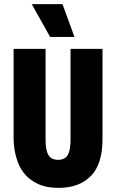

<svg xmlns="http://www.w3.org/2000/svg" viewBox="-20 -897 563 931"><path d="M264 14Q206 14 166.5 -4Q127 -22 103 -49.5Q79 -77 67 -109.5Q55 -142 50.5 -171.5Q46 -201 46 -222V-660H201V-221Q201 -183 208 -161Q215 -139 228.5 -130.5Q242 -122 262 -122Q281 -122 294.5 -130.5Q308 -139 315 -160.5Q322 -182 322 -221V-660H477V-222Q477 -101 420.5 -43.5Q364 14 264 14ZM223 -718 134 -877H283L341 -718Z"/></svg>

Font: Bricolage Grotesque 24pt Condensed ExtraBold
Style: Regular
Weight: 800
Width: 3
Designer: Mathieu Triay
Foundry: Atelier Triay
Version: Version 1.001;gftools[0.9.33.dev8+g029e19f]